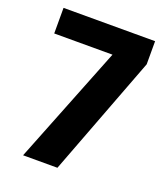

<svg xmlns="http://www.w3.org/2000/svg" viewBox="-128 -778 753 867"><g transform="rotate(20 248.0 -344.0)"><path d="M84 0 308 -565H28V-688H468V-577L249 0Z"/></g></svg>

Font: Saira SemiCondensed
Style: Bold
Weight: 700
Width: 4
Designer: Hector Gatti with collaboration of the Omnibus-Type team
Foundry: Omnibus-Type
Version: Version 1.101